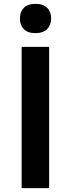

<svg xmlns="http://www.w3.org/2000/svg" viewBox="-20 -972 366 992"><path d="M83 -877Q83 -911.1 103.3 -931.6Q123.5 -952.1 163.1 -952.1Q202.6 -952.1 223.4 -931.6Q244.1 -911.1 244.1 -877Q244.1 -842.3 223.4 -821.5Q202.6 -800.8 163.1 -800.8Q123.5 -800.8 103.3 -821.3Q83 -841.8 83 -877ZM233.9 0H91.8V-730H233.9Z"/></svg>

Font: Sora SemiBold
Style: Regular
Weight: 600
Designer: Jonathan Barnbrook, Julián Moncada
Foundry: Barnbrook Fonts
Version: Version 2.000